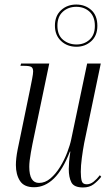

<svg xmlns="http://www.w3.org/2000/svg" viewBox="-20 -816 490 846"><path d="M346 10Q306 10 294.5 -12.5Q283 -35 283 -71Q283 -84 284.5 -103.5Q286 -123 290 -148H288Q257 -68 217.5 -29.5Q178 9 130 9Q86 9 68 -19Q50 -47 50 -89Q50 -117 57.5 -156Q65 -195 72 -226L112 -420Q117 -445 121.5 -468Q126 -491 126 -501Q126 -516 118 -521Q110 -526 85 -526H70L73 -536H197L130 -215Q123 -183 116 -144Q109 -105 109 -81Q109 -10 152 -10Q179 -10 202.5 -30Q226 -50 245 -81Q264 -112 276.5 -145Q289 -178 294 -203L364 -536H424L351 -186Q345 -154 340.5 -119.5Q336 -85 336 -59Q336 -34 340 -19Q344 -4 362 -4Q378 -4 392.5 -15.5Q407 -27 420 -44L426 -37Q411 -18 392.5 -4Q374 10 346 10ZM317 -610Q276 -610 249 -635.5Q222 -661 222 -703Q222 -746 249 -771Q276 -796 316 -796Q355 -796 382 -772Q409 -748 409 -702Q409 -659 382 -634.5Q355 -610 317 -610ZM317 -620Q351 -620 374.5 -641Q398 -662 398 -702Q398 -743 374.5 -764.5Q351 -786 316 -786Q281 -786 257 -764.5Q233 -743 233 -703Q233 -661 258 -640.5Q283 -620 317 -620Z"/></svg>

Font: Noto Serif Display ExtraCondensed Light
Style: Italic
Weight: 300
Width: 2
Italic angle: -12°
Designer: Monotype Design Team
Foundry: Monotype Imaging Inc.
Version: Version 2.009